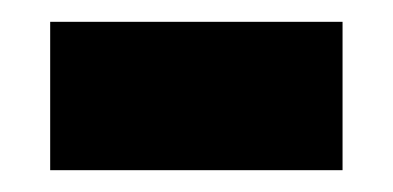

<svg xmlns="http://www.w3.org/2000/svg" viewBox="-20 -356 360 176"><path d="M26 -200V-336H294V-200Z"/></svg>

Font: Noto Sans Thai UI ExtBd
Style: Regular
Weight: 800
Designer: Monotype Design Team
Foundry: Monotype Imaging Inc.
Version: Version 2.000